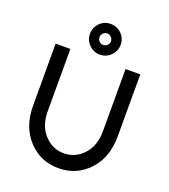

<svg xmlns="http://www.w3.org/2000/svg" viewBox="-165 -1047 1036 1177"><g transform="rotate(20 352.5 -458.5)"><path d="M353 -929Q312 -929 283 -900Q254 -870 254 -829Q254 -788 283 -759Q313 -729 353 -729Q395 -729 425 -759Q454 -788 454 -829Q454 -870 425 -900Q395 -929 353 -929ZM353 -867Q369 -867 380 -855Q391 -844 391 -829Q391 -814 380 -803Q369 -792 353 -792Q338 -792 327 -803Q316 -814 316 -829Q316 -844 327 -855Q338 -867 353 -867ZM77 -700V-295Q77 -159 156 -73Q235 12 353 12Q471 12 550 -73Q590 -116 609.5 -171.5Q629 -227 629 -295V-700H533V-295Q533 -199 481 -143Q428 -85 353 -85Q278 -85 225 -143Q173 -199 173 -295V-700Z"/></g></svg>

Font: Unageo
Style: Medium
Weight: 500
Designer: Richard Sepsi
Foundry: Richard Sepsi
Version: Version 2.000